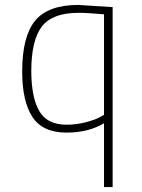

<svg xmlns="http://www.w3.org/2000/svg" viewBox="-20 -529 578 779"><path d="M250 9Q153 9 111.5 -54.5Q70 -118 70 -239Q70 -381 122.5 -445Q175 -509 298 -509L437 -500V230H402V-29Q339 9 250 9ZM299 -477Q192 -477 149.5 -421Q107 -365 107 -241Q107 -135 139 -79Q171 -23 250 -23Q290 -23 328 -33Q366 -43 384 -53L402 -63V-471Q334 -477 299 -477Z"/></svg>

Font: TitilliumMaps29L
Style: 1 wt
Weight: 100
Designer: Campivisivi
Foundry: Accademia di Belle Arti di Urbino and students of MA course of Visual design
Version: Version 001.001